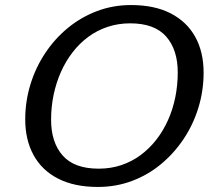

<svg xmlns="http://www.w3.org/2000/svg" viewBox="-20 -731 846 761"><path d="M182.5 -256.5Q182.5 -166.5 228.5 -114.5Q274.5 -62.5 371 -62.5Q419 -62.5 460.8 -76.5Q502.5 -90.5 537.2 -116.2Q572 -142 599.5 -177.2Q627 -212.5 646 -255Q665 -297.5 674.8 -345.5Q684.5 -393.5 684.5 -444Q684.5 -534 638.5 -586.2Q592.5 -638.5 496 -638.5Q448.5 -638.5 406.5 -624.5Q364.5 -610.5 329.8 -584.8Q295 -559 267.8 -523.8Q240.5 -488.5 221.5 -445.8Q202.5 -403 192.5 -355.2Q182.5 -307.5 182.5 -256.5ZM787 -443Q787 -371.5 766.5 -304.5Q746 -237.5 708 -180.5Q670 -123.5 618.2 -80.5Q566.5 -37.5 503 -13.8Q439.5 10 368 10Q275 10 210.8 -22.8Q146.5 -55.5 113.2 -116Q80 -176.5 80 -257.5Q80 -329 100.5 -396Q121 -463 159 -520.2Q197 -577.5 249 -620.2Q301 -663 364.5 -687Q428 -711 499 -711Q592.5 -711 656.5 -678Q720.5 -645 753.8 -585Q787 -525 787 -443Z"/></svg>

Font: Newsreader 8pt
Style: Italic
Weight: 400
Italic angle: -17°
Version: Version 1.003